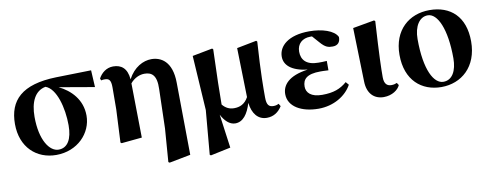

<svg xmlns="http://www.w3.org/2000/svg" viewBox="-64 -886 3656 1430"><g transform="rotate(-10 1763.5 -171.5)"><path d="M301 17C463 17 573 -101 573 -233C573 -355 493 -434 405 -477L672 -431L665 -559L399 -553C139 -546 37 -442 37 -263C37 -86 153 17 301 17ZM309 -497C389 -469 429 -317 429 -185C429 -82 394 -19 325 -19C257 -19 190 -114 190 -290C190 -401 227 -482 309 -497Z M1113 214 1122 220 1283 189 1277 -357C1276 -521 1191 -563 1121 -563C1059 -563 988 -527 943 -442C936 -527 892 -559 831 -559C779 -559 741 -526 720 -487L726 -472C736 -475 744 -475 754 -475C786 -475 800 -461 800 -406L799 -240L787 9L795 15L950 0L944 -411C975 -449 1017 -465 1051 -465C1105 -465 1144 -440 1140 -334L1132 -37Z M1655 17C1713 17 1752 -35 1776 -117C1786 -34 1827 17 1894 17C1945 17 1983 -9 2009 -51L1997 -71C1986 -65 1974 -61 1958 -61C1924 -61 1906 -76 1906 -135C1906 -205 1905 -313 1921 -555L1914 -562L1765 -533L1774 -161C1747 -111 1708 -96 1666 -96C1631 -96 1603 -109 1578 -139C1578 -239 1581 -341 1588 -555L1581 -562L1429 -533L1455 -119L1426 214L1434 220L1586 188L1551 -67C1576 -19 1611 17 1655 17Z M2285 17C2399 17 2494 -41 2537 -120L2517 -143C2467 -100 2415 -80 2329 -80C2245 -80 2210 -117 2210 -163C2210 -218 2241 -254 2345 -254C2358 -254 2372 -254 2406 -252V-323C2380 -321 2363 -321 2342 -321C2251 -321 2215 -365 2215 -426C2215 -486 2256 -522 2316 -522H2329L2374 -471C2414 -424 2437 -421 2469 -421C2507 -421 2527 -444 2526 -483C2502 -535 2411 -563 2315 -563C2156 -563 2081 -492 2081 -412C2081 -349 2132 -299 2254 -284C2107 -264 2058 -200 2058 -133C2058 -37 2158 17 2285 17Z M2778 16C2842 16 2889 -19 2903 -53L2891 -71C2880 -66 2867 -62 2849 -62C2819 -62 2795 -78 2795 -131C2795 -198 2797 -290 2813 -552L2805 -559L2642 -530L2653 -123C2655 -33 2705 16 2778 16Z M3214 17C3365 17 3490 -87 3490 -280C3490 -468 3382 -563 3224 -563C3070 -563 2947 -461 2947 -273C2947 -80 3065 17 3214 17ZM3235 -19C3164 -19 3100 -129 3100 -366C3100 -462 3142 -527 3205 -527C3278 -527 3338 -402 3338 -179C3338 -84 3302 -19 3235 -19Z"/></g></svg>

Font: Noto Serif CJK SC Black
Style: Regular
Weight: 900
Designer: Ryoko NISHIZUKA 西塚涼子 (kana & ideographs); Frank Grießhammer (Latin, Greek & Cyrillic); Wenlong ZHANG 张文龙 (bopomofo); San
Foundry: Adobe
Version: Version 2.001;hotconv 1.1.0;makeotfexe 2.6.0